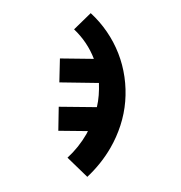

<svg xmlns="http://www.w3.org/2000/svg" viewBox="-175 -665 950 1005"><g transform="rotate(30 300.0 -162.5)"><path d="M496 213 356 178Q368 140 374 100.5Q380 61 380 21Q380 17 379.5 12.5Q379 8 379 4L244 80L183 -30L357 -128Q348 -158 334 -187Q320 -216 303 -243L122 -142L62 -252L217 -339Q180 -369 138 -389.5Q96 -410 50 -421L83 -538Q146 -524 204.5 -496Q263 -468 313 -428Q363 -388 403 -337Q443 -286 470.5 -228Q498 -170 511.5 -106.5Q525 -43 525 21Q525 70 517.5 118.5Q510 167 496 213Z"/></g></svg>

Font: Iosevka Curly Slab HvEx
Style: Regular
Weight: 900
Width: 7
Monospace: yes
Designer: Belleve Invis
Foundry: Belleve Invis
Version: Version 11.1.0; ttfautohint (v1.8.3)